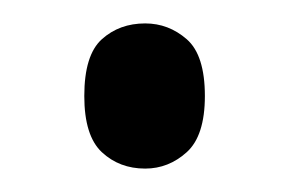

<svg xmlns="http://www.w3.org/2000/svg" viewBox="-20 -438 247 164"><path d="M104 -294Q82 -294 67 -308Q52 -322 52 -356Q52 -391 67 -404.5Q82 -418 104 -418Q124 -418 139.5 -404.5Q155 -391 155 -356Q155 -322 139.5 -308Q124 -294 104 -294Z"/></svg>

Font: Noto Serif ExtraCondensed
Style: Regular
Weight: 400
Width: 2
Designer: Monotype Design Team
Foundry: Monotype Imaging Inc.
Version: Version 2.015